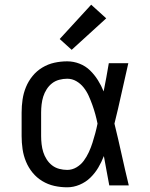

<svg xmlns="http://www.w3.org/2000/svg" viewBox="-20 -789 640 817"><path d="M266 8Q238 8 211 2Q184 -4 160 -18.5Q136 -33 118.5 -54.5Q101 -76 90.5 -101.5Q80 -127 76 -154.5Q72 -182 72 -210V-310Q72 -338 76 -365.5Q80 -393 90.5 -418.5Q101 -444 118.5 -465.5Q136 -487 160 -501.5Q184 -516 211 -522Q238 -528 266 -528Q293 -528 318.5 -518Q344 -508 363 -489.5Q382 -471 396.5 -448Q411 -425 421 -400Q427 -430 432.5 -460Q438 -490 443 -520H526Q511 -456 497 -391.5Q483 -327 467 -263Q483 -198 497.5 -132Q512 -66 528 0H445Q439 -31 433.5 -62Q428 -93 422 -125Q412 -99 398 -75.5Q384 -52 364.5 -33Q345 -14 319 -3Q293 8 266 8ZM266 -66Q287 -66 305.5 -77Q324 -88 336.5 -105Q349 -122 358 -141.5Q367 -161 373.5 -181.5Q380 -202 385.5 -222.5Q391 -243 395 -263Q391 -283 385.5 -303Q380 -323 373 -342.5Q366 -362 357.5 -381Q349 -400 336 -416.5Q323 -433 305 -443.5Q287 -454 266 -454Q249 -454 232 -449.5Q215 -445 201.5 -434.5Q188 -424 178.5 -409Q169 -394 164 -378Q159 -362 157 -344.5Q155 -327 155 -310V-210Q155 -193 157 -175.5Q159 -158 164 -142Q169 -126 178.5 -111Q188 -96 201.5 -85.5Q215 -75 232 -70.5Q249 -66 266 -66ZM285 -577 234 -623 368 -769 432 -711Z"/></svg>

Font: Iosevka Meiseki Sans
Style: Regular
Weight: 400
Monospace: yes
Designer: Belleve Invis
Foundry: Belleve Invis
Version: Version 11.2.6; ttfautohint (v1.8.4)